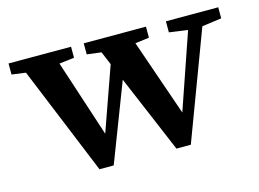

<svg xmlns="http://www.w3.org/2000/svg" viewBox="-71 -579 963 713"><g transform="rotate(-15 410.5 -222.5)"><path d="M231.9 11.2 61 -405.8 7.3 -413.1V-455.6H247.6V-413.1L189.9 -406.2L286.6 -110.8L373 -355L351.6 -406.2L296.4 -413.1V-455.6H535.6V-413.1L481.9 -406.2L583.5 -112.8L683.6 -403.3L612.3 -413.1V-455.6H813.5V-413.1L738.3 -402.8L583 11.2H527.8L401.4 -287.6L286.6 11.2Z"/></g></svg>

Font: Elstob 6pt SemiBold
Style: Regular
Weight: 600
Designer: Peter S. Baker
Version: Version 1.015